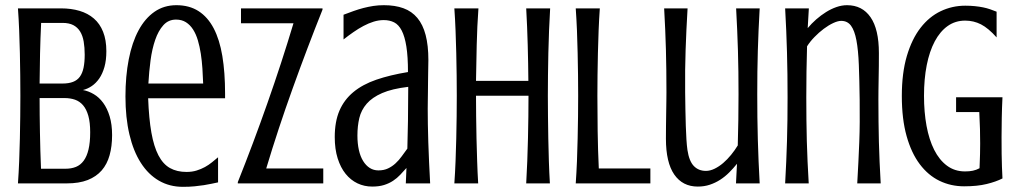

<svg xmlns="http://www.w3.org/2000/svg" viewBox="-20 -703 3906 736"><path d="M213.9 -670.9Q252.9 -670.9 284.9 -661.4Q316.9 -651.9 339.8 -632.1Q362.8 -612.3 375.2 -581.1Q387.7 -549.8 387.7 -506.8Q387.7 -472.2 380.4 -446.3Q373 -420.4 360.6 -402.3Q348.1 -384.3 332 -373.3Q315.9 -362.3 297.9 -357.9Q319.3 -354 339.6 -342Q359.9 -330.1 375.5 -308.8Q391.1 -287.6 400.4 -256.8Q409.7 -226.1 409.7 -185.1Q409.7 -142.1 400.1 -107.9Q390.6 -73.7 369.9 -49.8Q349.1 -25.9 316.2 -12.9Q283.2 0 235.8 0H48.8Q51.8 -41.5 53.5 -85.2Q55.2 -128.9 56.2 -172.1Q57.1 -215.3 57.6 -256.8Q58.1 -298.3 58.1 -335.9Q58.1 -373.5 57.6 -415Q57.1 -456.5 56.2 -499.5Q55.2 -542.5 53.5 -585.9Q51.8 -629.4 48.8 -670.9ZM131.8 -327.1Q131.8 -265.1 133.1 -195.6Q134.3 -126 137.2 -56.2H231.4Q253.4 -56.2 271 -63.2Q288.6 -70.3 300.8 -86.9Q313 -103.5 319.3 -130.1Q325.7 -156.7 325.7 -195.8Q325.7 -233.9 318.6 -259Q311.5 -284.2 298.6 -299.3Q285.6 -314.5 267.6 -320.8Q249.5 -327.1 227.5 -327.1ZM137.7 -615.2Q134.8 -556.2 133.5 -496.8Q132.3 -437.5 131.8 -382.8H219.7Q243.7 -382.8 260 -389.2Q276.4 -395.5 286.1 -408.9Q295.9 -422.4 300.3 -443.4Q304.7 -464.4 304.7 -493.2Q304.7 -521 300.8 -543.7Q296.9 -566.4 287.1 -582.3Q277.3 -598.1 261 -606.7Q244.6 -615.2 219.7 -615.2Z M694.8 -43.9Q716.3 -43.9 733.6 -49.3Q751 -54.7 765.6 -62.7Q780.3 -70.8 792.5 -80.8Q804.7 -90.8 815.9 -100.1V-3.9Q803.2 -1.5 790.3 1.5Q777.3 4.4 761.5 6.8Q745.6 9.3 726.1 11.2Q706.5 13.2 681.2 13.2Q629.9 13.2 589.1 -10.5Q548.3 -34.2 519.8 -78.9Q491.2 -123.5 476.1 -187.7Q460.9 -252 460.9 -333Q460.9 -411.1 473.6 -475.8Q486.3 -540.5 511 -586.4Q535.6 -632.3 572 -657.7Q608.4 -683.1 656.2 -683.1Q705.6 -683.1 741 -660.4Q776.4 -637.7 799.1 -594.5Q821.8 -551.3 832.3 -488.3Q842.8 -425.3 842.8 -344.2V-326.2H547.9Q550.8 -248.5 560.3 -194.8Q569.8 -141.1 587.4 -107.4Q605 -73.7 631.6 -58.8Q658.2 -43.9 694.8 -43.9ZM758.8 -382.8Q757.8 -411.1 755.9 -440.4Q753.9 -469.7 749.8 -497.1Q745.6 -524.4 738.5 -548.3Q731.4 -572.3 720.2 -589.8Q709 -607.4 692.9 -617.7Q676.8 -627.9 654.8 -627.9Q625.5 -627.9 606.2 -606.4Q586.9 -585 575 -550.3Q563 -515.6 557.1 -471.7Q551.3 -427.7 548.8 -382.8Z M891.6 0V-4.9Q950.7 -152.8 1005.1 -307.6Q1059.6 -462.4 1105 -613.8H903.8V-670.9H1216.3V-666Q1157.2 -518.1 1101.6 -363.3Q1045.9 -208.5 1000.5 -57.1H1219.2V0Z M1535.6 0 1538.1 -59.1Q1526.4 -45.9 1514.2 -33Q1502 -20 1486.8 -10Q1471.7 0 1452.4 6.1Q1433.1 12.2 1406.7 12.2Q1376.5 12.2 1350.3 -0.2Q1324.2 -12.7 1304.9 -36.6Q1285.6 -60.5 1274.4 -95.9Q1263.2 -131.3 1263.2 -177.7Q1263.2 -236.8 1281.2 -278.8Q1299.3 -320.8 1334.7 -350.1Q1370.1 -379.4 1422.6 -397.5Q1475.1 -415.5 1543.9 -426.8Q1543.9 -485.8 1537.8 -524.4Q1531.7 -563 1520 -585.7Q1508.3 -608.4 1491 -617.2Q1473.6 -626 1451.2 -626Q1431.6 -626 1412.1 -619.9Q1392.6 -613.8 1373.3 -603.5Q1354 -593.3 1334.7 -579.8Q1315.4 -566.4 1296.9 -551.8V-646.5Q1317.4 -654.3 1335.9 -660.9Q1354.5 -667.5 1373.3 -672.4Q1392.1 -677.2 1411.1 -680.2Q1430.2 -683.1 1451.7 -683.1Q1494.6 -683.1 1526.6 -671.4Q1558.6 -659.7 1579.8 -634.3Q1601.1 -608.9 1611.6 -568.8Q1622.1 -528.8 1622.1 -472.7Q1622.1 -467.3 1621.8 -454.6Q1621.6 -441.9 1621.3 -424.8Q1621.1 -407.7 1620.8 -388.2Q1620.6 -368.7 1620.4 -349.6Q1620.1 -330.6 1619.9 -313.7Q1619.6 -296.9 1619.6 -285.6Q1619.6 -259.8 1620.1 -227.3Q1620.6 -194.8 1621.8 -158.2Q1623 -121.6 1624.8 -81.5Q1626.5 -41.5 1628.9 0ZM1541.5 -133.3Q1543 -183.1 1543.9 -240Q1544.9 -296.9 1544.9 -370.1Q1482.9 -362.8 1444.8 -346.2Q1406.7 -329.6 1385.7 -305.4Q1364.7 -281.2 1357.4 -250.5Q1350.1 -219.7 1350.1 -183.6Q1350.1 -152.8 1355.7 -127.9Q1361.3 -103 1372.1 -85.7Q1382.8 -68.4 1397.5 -59.1Q1412.1 -49.8 1430.7 -49.8Q1451.7 -49.8 1467.5 -57.4Q1483.4 -64.9 1496.3 -76.9Q1509.3 -88.9 1520 -103.8Q1530.8 -118.7 1541.5 -133.3Z M2088.9 -670.9Q2086.4 -629.4 2084.7 -585.9Q2083 -542.5 2082 -499.5Q2081.1 -456.5 2080.6 -415Q2080.1 -373.5 2080.1 -335.9Q2080.1 -298.3 2080.6 -256.8Q2081.1 -215.3 2081.8 -172.1Q2082.5 -128.9 2084 -85.2Q2085.4 -41.5 2087.9 0H1997.1Q1999.5 -41.5 2001.2 -85.2Q2002.9 -128.9 2003.9 -172.1Q2004.9 -215.3 2005.4 -256.8Q2005.9 -298.3 2005.9 -335.9H1804.7Q1804.7 -298.3 1805.2 -256.8Q1805.7 -215.3 1806.6 -172.1Q1807.6 -128.9 1809.1 -85.2Q1810.5 -41.5 1813 0H1721.7Q1724.6 -41.5 1726.3 -85.2Q1728 -128.9 1729 -172.1Q1730 -215.3 1730.5 -256.8Q1731 -298.3 1731 -335.9Q1731 -373.5 1730.5 -415Q1730 -456.5 1729 -499.5Q1728 -542.5 1726.3 -585.9Q1724.6 -629.4 1721.7 -670.9H1814Q1809.1 -602.5 1807.4 -531Q1805.7 -459.5 1804.7 -393.1H2005.4Q2004.9 -459.5 2002.9 -531Q2001 -602.5 1997.1 -670.9Z M2279.3 -670.9Q2276.4 -629.4 2274.7 -585.9Q2272.9 -542.5 2272 -499.5Q2271 -456.5 2270.5 -415Q2270 -373.5 2270 -335.9Q2270 -272.9 2271 -200.9Q2272 -128.9 2275.4 -57.1H2473.1V0H2187Q2189.9 -41.5 2191.7 -85.2Q2193.4 -128.9 2194.3 -172.1Q2195.3 -215.3 2195.8 -256.8Q2196.3 -298.3 2196.3 -335.9Q2196.3 -373.5 2195.8 -415Q2195.3 -456.5 2194.3 -499.5Q2193.4 -542.5 2191.7 -585.9Q2189.9 -629.4 2187 -670.9Z M2606.4 -349.6Q2606.9 -314 2607.4 -281.5Q2607.9 -249 2608.9 -220.5Q2609.9 -191.9 2611.3 -168.5Q2612.8 -145 2615.2 -127.9Q2621.6 -85.4 2639.6 -66.7Q2657.7 -47.9 2686 -47.9Q2702.1 -47.9 2719.2 -56.2Q2736.3 -64.5 2752.2 -78.1Q2768.1 -91.8 2782.5 -109.4Q2796.9 -127 2808.1 -145.5Q2811 -242.2 2811 -341.3Q2811 -386.7 2810.5 -427.7Q2810.1 -468.8 2808.8 -508.3Q2807.6 -547.9 2805.9 -587.6Q2804.2 -627.4 2801.8 -670.9H2892.1Q2889.6 -627.4 2887.9 -587.6Q2886.2 -547.9 2885 -508.3Q2883.8 -468.8 2883.3 -427.7Q2882.8 -386.7 2882.8 -341.3Q2882.8 -295.9 2883.3 -253.2Q2883.8 -210.4 2885 -168.7Q2886.2 -127 2887.9 -85.2Q2889.6 -43.5 2892.1 0H2801.3Q2802.2 -19 2803.2 -37.8Q2804.2 -56.6 2805.2 -75.2Q2791 -57.6 2775.1 -41.7Q2759.3 -25.9 2740.7 -13.9Q2722.2 -2 2700.9 5.1Q2679.7 12.2 2654.8 12.2Q2596.7 12.2 2564.7 -33.9Q2532.7 -80.1 2532.7 -171.4Q2532.7 -193.8 2533 -219.5Q2533.2 -245.1 2533.7 -269.8Q2534.2 -294.4 2534.4 -315.4Q2534.7 -336.4 2534.7 -349.6Q2534.7 -395 2534.2 -434.6Q2533.7 -474.1 2532.7 -512.2Q2531.7 -550.3 2530 -588.9Q2528.3 -627.4 2525.9 -670.9H2615.7Q2613.3 -627.4 2611.3 -588.9Q2609.4 -550.3 2608.2 -512.2Q2606.9 -474.1 2606.4 -434.6Q2606 -395 2606.4 -349.6Z M3275.4 -321.3Q3274.4 -397.5 3272.2 -454.3Q3270 -511.2 3262.9 -548.6Q3255.9 -585.9 3242.2 -604.5Q3228.5 -623 3204.6 -623Q3191.9 -623 3174.1 -614.7Q3156.2 -606.4 3137.7 -592.5Q3119.1 -578.6 3102.1 -561Q3085 -543.5 3073.7 -525.4Q3070.8 -428.7 3070.8 -329.6Q3070.8 -284.2 3071.3 -243.2Q3071.8 -202.1 3072.8 -162.6Q3073.7 -123 3075.7 -83.3Q3077.6 -43.5 3080.1 0H2989.7Q2992.2 -43.5 2993.9 -83.3Q2995.6 -123 2996.8 -162.6Q2998 -202.1 2998.5 -243.2Q2999 -284.2 2999 -329.6Q2999 -375 2998.5 -417.7Q2998 -460.4 2996.8 -502.2Q2995.6 -543.9 2993.9 -585.7Q2992.2 -627.4 2989.7 -670.9H3080.6L3076.2 -595.2Q3090.8 -612.8 3108.9 -628.7Q3127 -644.5 3146.5 -656.7Q3166 -668.9 3186.5 -676Q3207 -683.1 3227.1 -683.1Q3285.2 -683.1 3317.1 -637Q3349.1 -590.8 3349.1 -499.5Q3349.1 -477.1 3348.9 -451.4Q3348.6 -425.8 3348.1 -401.1Q3347.7 -376.5 3347.4 -355.5Q3347.2 -334.5 3347.2 -321.3Q3347.2 -275.9 3347.7 -236.3Q3348.1 -196.8 3349.1 -158.7Q3350.1 -120.6 3351.8 -82Q3353.5 -43.5 3356 0H3266.1Q3268.6 -43.5 3270.5 -82Q3272.5 -120.6 3273.9 -158.7Q3275.4 -196.8 3275.6 -236.3Q3275.9 -275.9 3275.4 -321.3Z M3645 -330.1H3822.8Q3820.8 -290 3820.1 -251.5Q3819.3 -212.9 3819.3 -177.7Q3819.3 -142.6 3819.6 -113.5Q3819.8 -84.5 3820.8 -63.5Q3821.8 -38.6 3822.8 -19Q3797.9 -6.3 3762.2 2.4Q3726.6 11.2 3675.8 11.2Q3625 11.2 3581.5 -9.8Q3538.1 -30.8 3505.9 -73.5Q3473.6 -116.2 3455.3 -181.4Q3437 -246.6 3437 -335Q3437 -423.3 3456.3 -488.5Q3475.6 -553.7 3508.8 -596.4Q3542 -639.2 3586.2 -660.2Q3630.4 -681.2 3680.2 -681.2Q3700.7 -681.2 3717.3 -679.4Q3733.9 -677.7 3748.3 -674.8Q3762.7 -671.9 3775.4 -667.5Q3788.1 -663.1 3800.3 -658.2V-559.6Q3768.6 -595.2 3740.5 -609.6Q3712.4 -624 3679.7 -624Q3642.1 -624 3612.8 -603.3Q3583.5 -582.5 3563.2 -544.4Q3543 -506.3 3532.5 -453.4Q3522 -400.4 3522 -335.9Q3522 -273.4 3531.7 -220.5Q3541.5 -167.5 3561 -128.7Q3580.6 -89.8 3610.1 -67.9Q3639.6 -45.9 3679.2 -45.9Q3696.3 -45.9 3709.2 -48.6Q3722.2 -51.3 3734.9 -58.1Q3735.4 -68.8 3735.8 -83Q3736.3 -95.2 3736.8 -112.5Q3737.3 -129.9 3737.3 -152.8Q3737.3 -177.7 3736.6 -208Q3735.8 -238.3 3733.9 -273.4H3645Z"/></svg>

Font: Crushed
Style: Regular
Weight: 400
Width: 3
Designer: Astigmatic (AOETI)
Foundry: Astigmatic (AOETI)
Version: Version 001.001